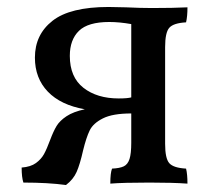

<svg xmlns="http://www.w3.org/2000/svg" viewBox="-20 -523 633 550"><path d="M513 -40Q517 -24 517 3Q475 0 408 0Q333 0 296 3Q296 -28 301 -40Q323 -41 334.5 -46.5Q346 -52 351 -67.5Q356 -83 356 -114V-198Q303 -198 275 -184Q247 -170 237 -149.5Q227 -129 218 -92Q209 -52 199.5 -30.5Q190 -9 169 7Q118 0 47 0Q42 -15 42 -43Q68 -45 83 -56Q98 -67 106 -81.5Q114 -96 124 -123Q133 -147 142 -162Q151 -177 170.5 -190Q190 -203 223 -210Q154 -222 117 -260.5Q80 -299 80 -358Q80 -424 130.5 -463.5Q181 -503 291 -503L341 -502Q383 -500 415 -500Q477 -500 517 -502Q517 -476 513 -459Q477 -457 465 -443.5Q453 -430 453 -388V-111Q453 -69 465 -55.5Q477 -42 513 -40ZM356 -244V-454Q322 -460 293 -460Q232 -460 206 -434.5Q180 -409 180 -363Q180 -302 219 -271.5Q258 -241 320 -241Q345 -241 356 -244Z"/></svg>

Font: Vollkorn SC
Style: Regular
Weight: 400
Designer: Friedrich Althausen
Foundry: Friedrich Althausen
Version: Version 4.015